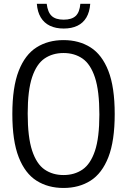

<svg xmlns="http://www.w3.org/2000/svg" viewBox="-20 -955 652 985"><path d="M305.9 9.3Q226.5 9.3 167.6 -28Q108.6 -65.2 76 -148.5Q43.3 -231.9 43.3 -370Q43.3 -508.1 76 -591.5Q108.6 -674.8 167.6 -712Q226.5 -749.3 305.9 -749.3Q385.3 -749.3 444.3 -712Q503.2 -674.8 535.9 -591.5Q568.5 -508.1 568.5 -370Q568.5 -231.9 535.9 -148.5Q503.2 -65.2 444.3 -28Q385.3 9.3 305.9 9.3ZM305.9 -57Q361.9 -57 403.1 -85.1Q444.3 -113.2 467.1 -180.9Q489.8 -248.6 489.8 -367.5Q489.8 -488.8 467.1 -557.6Q444.3 -626.3 403.1 -654.7Q361.9 -683 305.9 -683Q250 -683 208.8 -655Q167.5 -626.9 144.8 -559.2Q122.1 -491.4 122.1 -372.5Q122.1 -251.2 144.8 -182.4Q167.5 -113.7 208.8 -85.3Q250 -57 305.9 -57ZM306.7 -808.6Q265.8 -808.6 236 -822.9Q206.2 -837.3 189.2 -865.5Q172.1 -893.7 169 -935.4H219.6Q224.9 -891.9 245.3 -873Q265.8 -854.1 306.7 -854.1Q347.7 -854.1 368.1 -873Q388.5 -891.9 392.2 -935.4H442.9Q439.8 -893.3 423.1 -865.1Q406.4 -836.9 377 -822.8Q347.6 -808.6 306.7 -808.6Z"/></svg>

Font: Encode Sans SC Condensed Thin
Style: Regular
Weight: 100
Width: 3
Designer: Multiple Designers
Foundry: Impallari Type
Version: Version 3.002